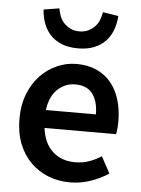

<svg xmlns="http://www.w3.org/2000/svg" viewBox="-53 -779 614 834"><g transform="rotate(5 253.5 -362.5)"><path d="M283 12Q232 12 188 -5.5Q144 -23 111 -56Q78 -89 59.5 -136.5Q41 -184 41 -245Q41 -305 60 -353Q79 -401 110.5 -434Q142 -467 183 -485Q224 -503 267 -503Q317 -503 355 -486Q393 -469 418.5 -438Q444 -407 457 -364Q470 -321 470 -270Q470 -253 468.5 -238Q467 -223 465 -214H153Q161 -148 199.5 -112.5Q238 -77 298 -77Q330 -77 357.5 -86.5Q385 -96 412 -113L451 -41Q416 -18 373 -3Q330 12 283 12ZM152 -292H370Q370 -349 345.5 -381.5Q321 -414 270 -414Q226 -414 193 -383Q160 -352 152 -292ZM267 -571Q225 -571 195 -583.5Q165 -596 145.5 -617.5Q126 -639 116 -667Q106 -695 104 -726L172 -737Q175 -719 181.5 -702.5Q188 -686 200 -673.5Q212 -661 228.5 -653Q245 -645 267 -645Q289 -645 305.5 -653Q322 -661 334 -673.5Q346 -686 352.5 -702.5Q359 -719 362 -737L430 -726Q428 -695 418 -667Q408 -639 388.5 -617.5Q369 -596 339 -583.5Q309 -571 267 -571Z"/></g></svg>

Font: Giro Sans Semibold
Style: Regular
Weight: 600
Designer: Paul D. Hunt
Foundry: Adobe Systems Incorporated
Version: Version 1.000;PS 1.0;hotconv 1.0.88;makeotf.lib2.5.647800